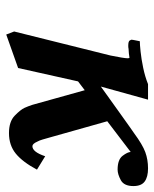

<svg xmlns="http://www.w3.org/2000/svg" viewBox="42 -528 506 631"><g transform="rotate(90 295.5 -212.0)"><path d="M324 -65 276 -237 247 -215 203 -18 93 21 83 -5 162 -322Q171 -366 171 -378Q171 -384 169 -384Q162 -383 154.5 -382Q147 -381 140 -381Q136 -380 130 -380Q115 -380 112.5 -385Q110 -390 110 -390Q110 -394 112 -403Q114 -412 115 -418Q125 -418 149 -420.5Q173 -423 202 -429Q231 -435 256 -445H307L264 -290Q279 -301 304.5 -319Q330 -337 355.5 -355.5Q381 -374 399 -386.5Q417 -399 417 -399Q455 -427 479.5 -436Q504 -445 533 -445Q561 -445 576 -434Q591 -423 591 -397Q591 -366 571.5 -355.5Q552 -345 537 -345Q504 -345 491.5 -361.5Q479 -378 479 -388L378 -311L431 -123Q435 -109 438 -98.5Q441 -88 445 -81Q452 -65 460 -65Q479 -65 493 -107L537 -80Q512 -33 484.5 -10.5Q457 12 417 12Q379 12 359.5 -7Q340 -26 334 -39Q329 -50 324 -65Z"/></g></svg>

Font: Libertinus Serif Semibold Italic
Style: Regular
Weight: 600
Italic angle: -11.5°
Designer: Philipp H. Poll, Khaled Hosny
Foundry: Caleb Maclennan
Version: Version 7.051;RELEASE